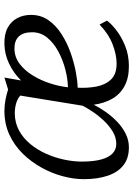

<svg xmlns="http://www.w3.org/2000/svg" viewBox="116 -724 617 890"><g transform="rotate(-90 425.0 -278.5)"><path d="M511 -567 497.5 -490Q532.5 -525 575 -545.2Q617.5 -565.5 664 -567Q711.5 -568.5 741.8 -552Q772 -535.5 786.8 -507Q801.5 -478.5 801.5 -444Q801.5 -398 776.8 -362.8Q752 -327.5 712 -302Q672 -276.5 625.8 -260.2Q579.5 -244 536.8 -236Q494 -228 464 -227.5Q461.5 -182.5 469.2 -141Q477 -99.5 501.8 -73.2Q526.5 -47 575.5 -47Q618 -47 666.2 -66Q714.5 -85 756.5 -126L775 -92Q761.5 -72.5 730.8 -48.5Q700 -24.5 657.2 -7.2Q614.5 10 564 10Q508 10 470.5 -10.8Q433 -31.5 412.2 -68.2Q391.5 -105 385 -153Q371.5 -125.5 351.2 -96.8Q331 -68 305.5 -43.8Q280 -19.5 250.2 -4.8Q220.5 10 187.5 10Q136.5 10 104 -15.8Q71.5 -41.5 55.8 -88.8Q40 -136 40 -199.5Q40 -245.5 53.5 -296.2Q67 -347 93.5 -395Q120 -443 158.2 -482Q196.5 -521 246.2 -544Q296 -567 356.5 -567Q382 -567 408.2 -562Q434.5 -557 455.5 -550ZM380.5 -204.5 427.5 -493.5Q412 -507 390.2 -513Q368.5 -519 345 -519Q301 -518.5 265.5 -499.2Q230 -480 203 -447.2Q176 -414.5 158 -374.2Q140 -334 130.8 -291Q121.5 -248 121.5 -208.5Q121.5 -154 131.2 -118.5Q141 -83 159.2 -65.8Q177.5 -48.5 203.5 -48.5Q233.5 -48.5 261 -65.2Q288.5 -82 312 -107Q335.5 -132 353 -158.5Q370.5 -185 380.5 -204.5ZM646 -520.5Q606.5 -520.5 575 -496.8Q543.5 -473 520.5 -435.2Q497.5 -397.5 483.8 -354.5Q470 -311.5 466 -272.5Q505.5 -273.5 549.8 -285Q594 -296.5 633 -317.8Q672 -339 696.5 -369.2Q721 -399.5 721 -438.5Q721 -479.5 701.8 -500Q682.5 -520.5 646 -520.5Z"/></g></svg>

Font: Merriweather 7pt Light
Style: Italic
Weight: 300
Italic angle: -7.8°
Designer: Eben Sorkin
Foundry: Eben Sorkin
Version: Version 2.200;gftools[0.9.31]